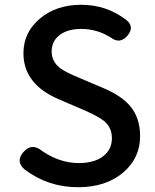

<svg xmlns="http://www.w3.org/2000/svg" viewBox="-20 -770 648 803"><path d="M307 13Q180 13 82 -62Q45 -95 77 -133Q113 -175 157 -138Q231 -88 309 -88Q375 -88 412 -117Q448 -145 448 -192Q448 -237 415 -264Q395 -281 333 -309Q331 -310 330 -310L228 -354Q78 -417 78 -547Q78 -634 146.5 -692Q215 -750 320 -750Q426 -750 509 -686Q543 -658 514 -622Q482 -583 442 -614Q385 -649 320 -649Q263 -649 229.5 -623.5Q196 -598 196 -554Q196 -512 233 -484Q256 -467 315 -443L416 -400Q488 -369 524 -327Q566 -277 566 -201Q566 -110 497 -50Q424 13 307 13Z"/></svg>

Font: GenSenRounded JP M
Style: Regular
Weight: 500
Version: Version 1.501;PS 1;hotconv 16.6.51;makeotf.lib2.5.65220